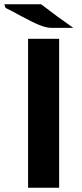

<svg xmlns="http://www.w3.org/2000/svg" viewBox="-46 -876 384 896"><path d="M-26 -856H146Q221 -798 296 -746H194Q170 -746 137 -759.5Q104 -773 52.5 -801Q1 -829 -20 -839Q-24 -851 -26 -856ZM85 0V-695H230V0Z"/></svg>

Font: Coval
Style: ExtraBold
Weight: 800
Foundry: Context Ltd
Version: Version 001.000